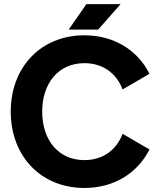

<svg xmlns="http://www.w3.org/2000/svg" viewBox="-20 -909 786 942"><path d="M461.4 -763.7 571.8 -888.7H403.8L316.9 -763.7ZM581.5 -470.2 713.4 -546.9C655.3 -662.6 540 -735.8 394 -735.8C180.2 -735.8 32.7 -579.1 32.7 -361.3C32.7 -143.6 180.2 13.2 394 13.2C540 13.2 655.3 -60.1 713.4 -175.8L581.5 -252.4C551.3 -173.8 485.8 -123.5 394 -123.5C265.6 -123.5 187 -223.1 187 -361.3C187 -499.5 265.6 -599.1 394 -599.1C485.8 -599.1 551.3 -548.8 581.5 -470.2Z"/></svg>

Font: Giphurs ExtraBold
Style: Regular
Weight: 800
Version: Version 1.000